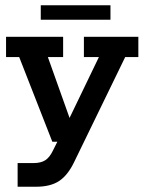

<svg xmlns="http://www.w3.org/2000/svg" viewBox="-20 -539 549 730"><path d="M117 171H47V81H107Q136 81 152.5 70Q169 59 181 34L214 -32L244 0H179L53 -322H3V-399H220V-322H162L249 -78L235 -71L356 -322H299V-399H506V-322H456L262 77Q238 127 205 149Q172 171 117 171ZM135 -464V-519H400V-464Z"/></svg>

Font: Rokkitt SemiBold
Style: Regular
Weight: 600
Designer: Vernon Adams
Foundry: Vernon Adams
Version: Version 3.103